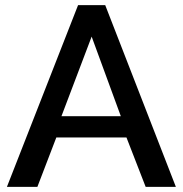

<svg xmlns="http://www.w3.org/2000/svg" viewBox="-20 -730 715 750"><path d="M285 -710 7 0H126L200 -193H474L549 0H667L391 -710ZM452 -276H220L338 -587Z"/></svg>

Font: FIGSv2-sans-serif SemiBold
Style: Regular
Weight: 600
Designer: Matt McInerney, Pablo Impallari, Rodrigo Fuenzalida,Mirko Velimirovic
Foundry: Matt McInerney, Pablo Impallari, Rodrigo Fuenzalida
Version: Version 4.021;hotconv 1.0.109;makeotfexe 2.5.65596